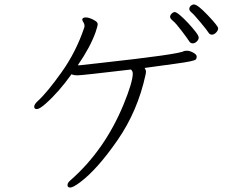

<svg xmlns="http://www.w3.org/2000/svg" viewBox="-20 -799 1040 859"><path d="M928 -644Q918 -644 912.5 -653.5Q907 -663 877 -699Q847 -735 837 -743Q827 -751 827 -759Q827 -767 833.5 -773Q840 -779 848 -779Q864 -779 910 -730.5Q956 -682 956 -672.5Q956 -663 947 -653.5Q938 -644 928 -644ZM842 -605Q832 -605 826 -615Q820 -625 793.5 -660Q767 -695 754 -705.5Q741 -716 741 -723.5Q741 -731 748 -738Q755 -745 762 -745Q769 -745 786 -730.5Q803 -716 822 -695.5Q841 -675 855 -657Q869 -639 869 -630.5Q869 -622 860.5 -613.5Q852 -605 842 -605ZM566 -488Q346 -462 327.5 -462Q309 -462 300 -467Q242 -386 184 -335Q157 -311 145 -311Q133 -311 133 -321.5Q133 -332 148 -346Q191 -385 256 -476.5Q321 -568 357 -676Q358 -678 358 -685Q358 -692 353 -699.5Q348 -707 348 -711Q348 -721 364.5 -721Q381 -721 406 -706Q417 -699 417 -691Q417 -683 408 -656Q384 -588 328 -507H337Q354 -509 427 -517Q781 -556 802 -570Q806 -572 817.5 -572Q829 -572 844.5 -563.5Q860 -555 860 -546Q860 -537 856 -533Q852 -529 831 -524.5Q810 -520 762 -513.5Q714 -507 627 -495Q633 -486 633 -479Q633 -472 631 -464Q596 -302 505.5 -171.5Q415 -41 339 16Q307 40 294.5 40Q282 40 282 29Q282 18 297 6Q449 -128 533 -332Q574 -432 574 -470Q574 -480 566 -488Z"/></svg>

Font: LXGW WenKai Light
Style: Regular
Weight: 300
Designer: LXGW / Fontworks Inc.
Foundry: LXGW / Fontworks Inc.
Version: Version 1.501; October 10, 2024